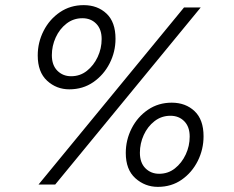

<svg xmlns="http://www.w3.org/2000/svg" viewBox="-20 -719 913 748"><path d="M127 -503Q127 -554 150 -599Q173 -644 213.5 -671.5Q254 -699 306 -699Q360 -699 395 -666Q430 -633 430 -568Q430 -517 407 -472Q384 -427 343.5 -399Q303 -371 250 -371Q200 -371 163.5 -404.5Q127 -438 127 -503ZM130 0 697 -690H762L195 0ZM182 -504Q182 -465 203.5 -443.5Q225 -422 257 -422Q292 -422 318.5 -443Q345 -464 360.5 -497Q376 -530 376 -567Q376 -605 355 -626.5Q334 -648 301 -648Q266 -648 239 -627Q212 -606 197 -573Q182 -540 182 -504ZM470 -123Q470 -174 493 -219Q516 -264 556.5 -291.5Q597 -319 649 -319Q703 -319 738 -286Q773 -253 773 -188Q773 -137 750.5 -92Q728 -47 688 -19Q648 9 595 9Q545 9 507.5 -24.5Q470 -58 470 -123ZM525 -124Q525 -85 546.5 -63.5Q568 -42 600 -42Q635 -42 661.5 -63Q688 -84 703.5 -117Q719 -150 719 -187Q719 -225 698 -246.5Q677 -268 644 -268Q609 -268 582 -247Q555 -226 540 -193Q525 -160 525 -124Z"/></svg>

Font: Radio Canada Light
Style: Italic
Weight: 300
Italic angle: -12°
Designer: Charles Daoud, Etienne Aubert Bonn, Alexandre Saumier Demers, Jacques Le Bailly
Foundry: Radio-Canada
Version: Version 2.104; ttfautohint (v1.8.4.7-5d5b);gftools[0.9.28.de